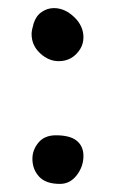

<svg xmlns="http://www.w3.org/2000/svg" viewBox="-20 -452 285 474"><path d="M58 -368Q58 -377 63 -394Q69 -413 83 -422.5Q97 -432 113 -432Q140 -432 163 -410Q186 -388 186 -360Q186 -344 178 -331Q159 -301 125 -301Q100 -301 79 -320.5Q58 -340 58 -368ZM186 -67Q186 -41 169.5 -19.5Q153 2 128 2Q93 2 76.5 -16Q60 -34 60 -60Q60 -82 75 -100Q90 -118 118 -118Q153 -118 169.5 -104.5Q186 -91 186 -67Z"/></svg>

Font: Itim
Style: Regular
Weight: 400
Designer: Suppakit Chalermlarp
Version: Version 1.002g